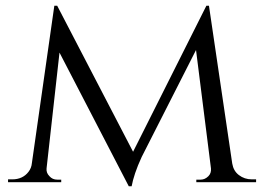

<svg xmlns="http://www.w3.org/2000/svg" viewBox="-20 -634 918 668"><path d="M856 -10C839 -10 824 -15 811 -25C798 -35 791 -48 788 -65C788 -65 707 -614 707 -614C707 -614 698 -614 698 -614C698 -614 443 -106 443 -106C443 -106 179 -614 179 -614C179 -614 169 -614 169 -614C169 -614 91 -67 91 -67C91 -67 91 -67 91 -67C90 -55 86 -45 79 -36C79 -36 79 -36 79 -36C66 -19 47 -10 23 -10C23 -10 8 -10 8 -10C8 -10 8 0 8 0C8 0 193 0 193 0C193 0 193 -9 193 -9C193 -9 179 -9 179 -9C179 -9 179 -9 179 -9C168 -9 159 -13 152 -21C144 -29 141 -38 142 -48C142 -48 187 -451 187 -451C187 -451 428 14 428 14C428 14 438 14 438 14C438 14 438 14 438 14C443 -13 454 -47 473 -88C473 -88 662 -460 662 -460C662 -460 714 -48 714 -48C714 -48 714 -48 714 -48C715 -37 712 -28 705 -21C697 -13 688 -9 678 -9C678 -9 663 -9 663 -9C663 -9 663 0 663 0C663 0 871 0 871 0C871 0 871 -10 871 -10C871 -10 856 -10 856 -10C856 -10 856 -10 856 -10Z"/></svg>

Font: Cinzel Utterance
Style: Regular
Weight: 500
Designer: Natanael Gama
Foundry: ""
Version: ""